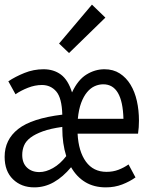

<svg xmlns="http://www.w3.org/2000/svg" viewBox="-35 -797 620 829"><path d="M32 -390Q55 -406 85.5 -418Q116 -430 146 -430Q184 -430 208 -402Q232 -374 234 -302Q102 -286 43.5 -240Q-15 -194 -15 -120Q-15 -58 21 -23Q57 12 113 12Q158 12 197.5 -10.5Q237 -33 272 -75Q296 -33 333.5 -10.5Q371 12 422 12Q460 12 492.5 -0.5Q525 -13 550 -31L520 -87Q500 -73 476.5 -64Q453 -55 425 -55Q368 -55 336 -99Q304 -143 300 -220H561Q563 -233 564 -247.5Q565 -262 565 -276Q565 -321 556 -361Q547 -401 528.5 -431.5Q510 -462 482 -480Q454 -498 416 -498Q375 -498 338 -475Q301 -452 276 -398Q259 -452 228 -475Q197 -498 153 -498Q110 -498 70.5 -482Q31 -466 1 -446ZM234 -242Q234 -177 251 -123Q225 -89 194 -71.5Q163 -54 135 -54Q102 -54 81.5 -73.5Q61 -93 61 -128Q61 -150 69 -169Q77 -188 97 -203Q117 -218 150 -230Q183 -242 234 -249ZM301 -284Q305 -325 315.5 -353Q326 -381 341 -399Q356 -417 374 -425Q392 -433 411 -433Q494 -433 498 -284ZM220 -609 263 -568 420 -721 362 -777Z"/></svg>

Font: Codetta
Style: Regular
Weight: 400
Italic angle: -11°
Designer: Ulrich Proeller
Foundry: PROSA GmbH
Version: Version 2.00;September 29, 2018;FontCreator 11.5.0.2427 64-b